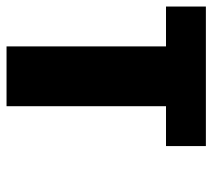

<svg xmlns="http://www.w3.org/2000/svg" viewBox="-52 -614 665 602"><g transform="rotate(90 281.0 -312.5)"><path d="M125 0H312.5V-500H437.5V-625H0V-500H125Z"/></g></svg>

Font: Faithful 32x
Style: Semibold
Weight: 400
Foundry: Faithful Resource Pack
Version: Version 1.0; January 27, 2023